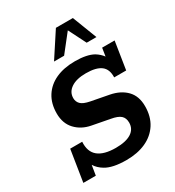

<svg xmlns="http://www.w3.org/2000/svg" viewBox="-192 -915 949 1039"><g transform="rotate(-30 282.5 -395.5)"><path d="M292 10Q206 10 162 -17Q132 -35 115 -62L105 0H27L58 -196H133Q129 -135 165 -105.5Q201 -76 275 -76Q338 -76 371.5 -97.5Q405 -119 405 -159Q405 -188 387.5 -203.5Q370 -219 329 -226L219 -247Q162 -258 126 -296.5Q90 -335 90 -397Q90 -459 118 -503Q146 -547 196.5 -570Q247 -593 316 -593Q390 -593 431 -570Q457 -554 473 -532L481 -583H559L532 -411H457Q459 -461 429 -484Q399 -507 335 -507Q276 -507 242.5 -484.5Q209 -462 209 -424Q209 -402 224 -386.5Q239 -371 280 -363L390 -342Q452 -330 488 -293Q524 -256 524 -193Q524 -128 494.5 -82.5Q465 -37 413 -13.5Q361 10 292 10ZM218 -648 318 -801H424L483 -648H422L367 -757L281 -648Z"/></g></svg>

Font: Rokkitt SemiBold SemiBold
Style: Italic
Weight: 600
Italic angle: -9°
Version: Version 3.103